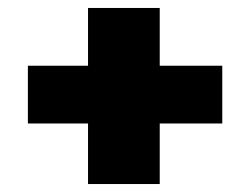

<svg xmlns="http://www.w3.org/2000/svg" viewBox="-20 -520 628 482"><path d="M538 -210H381V-58H201V-210H50V-355H201V-500H381V-355H538Z"/></svg>

Font: FFF_AZADLIQ Black
Style: Regular
Weight: 900
Designer: bBox Type GmbH
Foundry: bBox Type GmbH
Version: Version 1.001